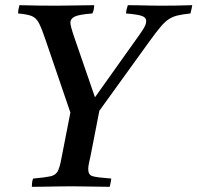

<svg xmlns="http://www.w3.org/2000/svg" viewBox="-20 -721 763 742"><path d="M252 -286 156 -567Q141 -612 130 -632.5Q119 -653 101.5 -659.5Q84 -666 50 -669Q50 -683 55 -701Q91 -700 125 -699.5Q159 -699 196 -699Q234 -699 275 -700Q316 -701 344 -701Q344 -694 342.5 -685.5Q341 -677 337 -669Q284 -665 268 -656.5Q252 -648 252 -634Q252 -621 266 -580L347 -345L522 -591Q536 -611 540.5 -621Q545 -631 545 -640Q545 -653 529.5 -659Q514 -665 467 -669Q468 -684 474 -701Q491 -701 514.5 -700.5Q538 -700 562 -699.5Q586 -699 602 -699Q634 -699 663 -699.5Q692 -700 723 -701Q722 -694 720 -685.5Q718 -677 716 -669Q687 -666 667.5 -661.5Q648 -657 632.5 -647Q617 -637 599.5 -616Q582 -595 556 -559L364 -293L330 -119Q326 -101 323.5 -89Q321 -77 321 -67Q321 -45 338 -40Q355 -35 410 -31Q409 -24 407.5 -15Q406 -6 404 1Q375 1 334.5 0Q294 -1 259 -1Q235 -1 205.5 -0.5Q176 0 149 0.5Q122 1 103 1Q103 -6 104 -15Q105 -24 108 -31Q154 -35 174.5 -39.5Q195 -44 203 -59Q211 -74 217 -107Z"/></svg>

Font: Tiro Gurmukhi
Style: Italic
Weight: 400
Italic angle: -11°
Designer: Gurmukhi: John Hudson & Fiona Ross, assisted by Paul Hanslow. Latin: John Hudson with Paul Hanslow, assisted by Kaja Soj
Foundry: Tiro Typeworks Ltd.
Version: Version 1.52